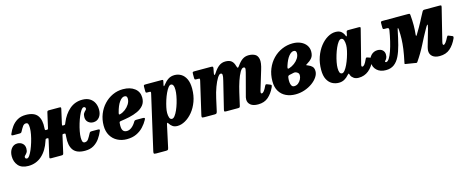

<svg xmlns="http://www.w3.org/2000/svg" viewBox="-58 -1208 5170 2128"><g transform="rotate(-15 2527.0 -144.0)"><path d="M1051.5 -383Q1051.5 -330 1024.8 -297Q998 -264 955 -264Q920.5 -264 896.2 -285.5Q872 -307 872 -344.5Q872 -373.5 882.5 -389Q893 -404.5 903.5 -413.5Q914 -422.5 914 -432Q914 -440.5 909.2 -446.8Q904.5 -453 892.5 -453Q879 -453 863.2 -430.5Q847.5 -408 832 -371.2Q816.5 -334.5 803.5 -291.5Q790.5 -248.5 782.8 -207.2Q775 -166 775 -134.5Q775 -105 781.5 -89.5Q788 -74 806.5 -74Q832 -74 847.8 -97Q863.5 -120 882.5 -156.5Q886.5 -165 892 -169Q897.5 -173 911.5 -173H980Q995 -173 999.5 -169Q1004 -165 998.5 -152.5Q981 -110 953.8 -71Q926.5 -32 885.5 -7.2Q844.5 17.5 785 17.5Q689.5 17.5 651 -34.8Q612.5 -87 621.5 -187.5Q622.5 -202 623.2 -213.8Q624 -225.5 612.5 -225.5H599.5Q592.5 -225.5 590.2 -222.8Q588 -220 586 -211.5L543 -21Q540.5 -8.5 535.8 -4.2Q531 0 514.5 0H401Q386 0 383.2 -4.5Q380.5 -9 383.5 -22.5L424.5 -202.5Q427 -215.5 426.5 -220Q426 -224.5 418 -224.5H407Q397 -224.5 394.5 -219.2Q392 -214 388.5 -202.5Q355 -98 289.8 -40.2Q224.5 17.5 135 17.5Q57.5 17.5 20 -26Q-17.5 -69.5 -17.5 -133Q-17.5 -186 9.2 -220.8Q36 -255.5 78.5 -255.5Q113.5 -255.5 137.8 -234Q162 -212.5 162 -175Q162 -146 151.5 -130.5Q141 -115 130.5 -106Q120 -97 120 -88Q120 -79 124.5 -72.8Q129 -66.5 141.5 -66.5Q155 -66.5 170.8 -89Q186.5 -111.5 202 -148.2Q217.5 -185 230.5 -227.8Q243.5 -270.5 251.2 -312Q259 -353.5 259 -384.5Q259 -416 253 -431Q247 -446 228.5 -446Q206.5 -446 191.8 -425.5Q177 -405 159.5 -371.5Q155.5 -363 149.8 -359Q144 -355 130.5 -355H62Q47 -355 42.5 -358.8Q38 -362.5 43 -375Q60 -416 86.8 -453Q113.5 -490 153.5 -513.5Q193.5 -537 250 -537Q346 -537 383.8 -486Q421.5 -435 414 -341Q411.5 -317 423 -317H435Q443 -317 446.2 -319.5Q449.5 -322 451.5 -331L490.5 -503Q493 -513.5 497.5 -516.8Q502 -520 514.5 -520H630Q645.5 -520 648.8 -516.2Q652 -512.5 649.5 -500L612.5 -336.5Q610 -325 610.5 -321Q611 -317 621.5 -317H633Q643 -317 646.2 -324.2Q649.5 -331.5 654.5 -343.5Q689.5 -430 751.8 -483.8Q814 -537.5 899 -537.5Q950.5 -537.5 984.2 -516.5Q1018 -495.5 1034.8 -460.5Q1051.5 -425.5 1051.5 -383Z M1054.5 -197.5Q1054.5 -268 1079 -329.2Q1103.5 -390.5 1146.5 -436.2Q1189.5 -482 1245.2 -507.8Q1301 -533.5 1364 -533.5Q1447.5 -533.5 1498 -494.2Q1548.5 -455 1548.5 -387.5Q1548.5 -335.5 1521 -301.8Q1493.5 -268 1448.8 -247.5Q1404 -227 1351.8 -215.8Q1299.5 -204.5 1250 -198Q1240 -196 1237 -191.8Q1234 -187.5 1233.5 -175Q1229 -119.5 1243 -96.8Q1257 -74 1289 -74Q1317.5 -74 1344.8 -95.2Q1372 -116.5 1393 -152.5Q1397.5 -160.5 1403.2 -164Q1409 -167.5 1423 -167.5H1492Q1512 -167.5 1516 -162.5Q1520 -157.5 1512 -142.5Q1490 -102 1456.5 -66.2Q1423 -30.5 1376 -8.5Q1329 13.5 1266.5 13.5Q1207 13.5 1158.8 -11.5Q1110.5 -36.5 1082.5 -83.8Q1054.5 -131 1054.5 -197.5ZM1264 -273.5Q1296 -282 1325 -304.2Q1354 -326.5 1372.5 -356.5Q1391 -386.5 1391 -417.5Q1391.5 -432 1385 -442.2Q1378.5 -452.5 1360 -452.5Q1331 -452.5 1301.8 -412.2Q1272.5 -372 1253 -295Q1249.5 -281 1251 -275.8Q1252.5 -270.5 1264 -273.5Z M1621.5 -520H1803.5Q1816.5 -520 1820 -517.2Q1823.5 -514.5 1821 -502L1813.5 -468.5Q1809.5 -451.5 1812.2 -448Q1815 -444.5 1828.5 -462.5Q1853.5 -495.5 1884.5 -516Q1915.5 -536.5 1957.5 -536.5Q1998.5 -536.5 2032.8 -515.8Q2067 -495 2087.8 -452Q2108.5 -409 2108.5 -341.5Q2108.5 -261.5 2084.2 -195.5Q2060 -129.5 2020.8 -82Q1981.5 -34.5 1935.5 -8.8Q1889.5 17 1846 17Q1812.5 17 1791.2 2.5Q1770 -12 1757 -33.5Q1748.5 -47.5 1744 -45.8Q1739.5 -44 1735.5 -26.5L1681 225Q1677.5 240 1672.5 245Q1667.5 250 1650.5 250H1538Q1514.5 250 1511.5 243Q1508.5 236 1512.5 218L1655 -405Q1658 -418.5 1656.5 -423.5Q1655 -428.5 1640 -428.5H1617Q1603.5 -428.5 1601 -433Q1598.5 -437.5 1598.5 -452.5V-499Q1598.5 -513.5 1603.2 -516.8Q1608 -520 1621.5 -520ZM1770.5 -152Q1770.5 -120.5 1778.5 -97.8Q1786.5 -75 1807 -75Q1823.5 -75 1840.2 -96.8Q1857 -118.5 1872.5 -153.5Q1888 -188.5 1900 -229Q1912 -269.5 1919 -308Q1926 -346.5 1926 -374.5Q1926.5 -445 1891.5 -445Q1877 -445 1860.5 -423.8Q1844 -402.5 1828 -368Q1812 -333.5 1799.2 -293.5Q1786.5 -253.5 1778.5 -216Q1770.5 -178.5 1770.5 -152Z M2181 -520H2367.5Q2384 -520 2390.8 -516.8Q2397.5 -513.5 2395 -498L2384.5 -444Q2381 -425.5 2386.8 -423.2Q2392.5 -421 2405 -441.5Q2434 -487.5 2466.5 -512Q2499 -536.5 2540.5 -536.5Q2586 -536.5 2610 -516.8Q2634 -497 2644 -458Q2651 -434.5 2657 -433.8Q2663 -433 2676 -451.5Q2706 -495 2736.8 -515.8Q2767.5 -536.5 2807.5 -536.5Q2848.5 -536.5 2878.5 -520.8Q2908.5 -505 2916.8 -462.8Q2925 -420.5 2900 -341L2835.5 -128Q2830.5 -112 2830.5 -103Q2830.5 -90 2841.5 -90Q2865.5 -90 2897.5 -160Q2904 -172 2908 -174.2Q2912 -176.5 2924.5 -172L2951 -161.5Q2967.5 -155.5 2969.2 -150Q2971 -144.5 2963 -125.5Q2933.5 -62 2888.2 -22.2Q2843 17.5 2771 17.5Q2713.5 17.5 2684.5 -6.8Q2655.5 -31 2655.5 -68.5Q2655.5 -80.5 2658 -93.2Q2660.5 -106 2664 -116L2717 -315.5Q2731.5 -367.5 2735.5 -393.5Q2739.5 -419.5 2718 -419.5Q2698.5 -419.5 2677.5 -383.5Q2656.5 -347.5 2637 -289.5Q2617.5 -231.5 2602.5 -166L2569.5 -21Q2567 -9.5 2562.8 -4.8Q2558.5 0 2544.5 0H2409Q2389.5 0 2387 -5.2Q2384.5 -10.5 2388.5 -27L2464 -336Q2476 -383 2474.2 -401.2Q2472.5 -419.5 2455.5 -419.5Q2439 -419.5 2417 -384.2Q2395 -349 2373.8 -291.8Q2352.5 -234.5 2338 -168.5L2306 -24.5Q2302.5 -11.5 2297.5 -5.8Q2292.5 0 2276 0H2158.5Q2133.5 0 2130 -6.2Q2126.5 -12.5 2131 -31.5L2216.5 -401Q2220.5 -418 2218.8 -423.2Q2217 -428.5 2199 -428.5H2183.5Q2168 -428.5 2163.5 -432Q2159 -435.5 2159 -453V-495Q2159 -510.5 2162.2 -515.2Q2165.5 -520 2181 -520Z M2988.5 -188Q2988.5 -266 3014.8 -330Q3041 -394 3086.2 -440.5Q3131.5 -487 3190 -512.2Q3248.5 -537.5 3313 -537.5Q3365.5 -537.5 3405.5 -519Q3445.5 -500.5 3467.5 -468.8Q3489.5 -437 3489.5 -397Q3489.5 -349.5 3467.2 -323Q3445 -296.5 3408.5 -275.5Q3394.5 -267.5 3396 -265.2Q3397.5 -263 3417.5 -255.5Q3445.5 -245 3462.2 -226.8Q3479 -208.5 3479 -173.5Q3479 -141 3456.5 -107.2Q3434 -73.5 3395 -45.2Q3356 -17 3305.8 0.2Q3255.5 17.5 3200.5 17.5Q3141 17.5 3093 -5Q3045 -27.5 3016.8 -73Q2988.5 -118.5 2988.5 -188ZM3207 -281Q3239.5 -291.5 3268 -312.8Q3296.5 -334 3314.2 -362Q3332 -390 3332 -420.5Q3332 -435 3325 -443.8Q3318 -452.5 3302.5 -452.5Q3274.5 -452.5 3245.2 -416.5Q3216 -380.5 3193.5 -310Q3187 -290.5 3189.2 -283Q3191.5 -275.5 3207 -281ZM3237.5 -218.5Q3225.5 -215.5 3213.2 -213Q3201 -210.5 3191 -208.5Q3178 -205.5 3174 -198.5Q3170 -191.5 3168.5 -173Q3166 -151.5 3168.2 -128.5Q3170.5 -105.5 3180 -89.8Q3189.5 -74 3209 -74Q3235.5 -74 3255.8 -90Q3276 -106 3287.8 -129.8Q3299.5 -153.5 3299.5 -176.5Q3299.5 -193 3290.5 -202Q3281.5 -211 3267.5 -217Q3254 -223 3237.5 -218.5Z M4116 -128Q4088.5 -59 4039.2 -19Q3990 21 3924 21Q3890.5 21 3868.5 6Q3846.5 -9 3837.5 -30Q3835.5 -36 3834.2 -39.5Q3833 -43 3832 -46.5Q3828 -54 3824 -52Q3820 -50 3811 -39.5Q3790.5 -14.5 3762 1.5Q3733.5 17.5 3697.5 17.5Q3656 17.5 3621 -1.5Q3586 -20.5 3564.5 -61.8Q3543 -103 3543 -170Q3543 -250.5 3566.5 -317.5Q3590 -384.5 3628.2 -433.5Q3666.5 -482.5 3712.5 -509.5Q3758.5 -536.5 3803.5 -536.5Q3847 -536.5 3869.8 -516.5Q3892.5 -496.5 3902 -470.5Q3906 -458.5 3910.8 -457.5Q3915.5 -456.5 3920 -476.5L3925.5 -505Q3927.5 -513 3931.2 -516.5Q3935 -520 3947 -520H4066Q4083 -520 4085.5 -515.8Q4088 -511.5 4084.5 -498L3989 -122Q3987.5 -117.5 3986.2 -110.8Q3985 -104 3985 -100.5Q3985 -88 3996 -88Q4007.5 -88 4020.8 -104.8Q4034 -121.5 4050.5 -158.5Q4056 -171 4060 -173Q4064 -175 4078 -170.5L4108 -160Q4119.5 -155.5 4121.2 -149.8Q4123 -144 4116 -128ZM3882.5 -366Q3882.5 -397.5 3874.2 -421.8Q3866 -446 3845.5 -446Q3829 -446 3812 -423.8Q3795 -401.5 3779.2 -366Q3763.5 -330.5 3751 -289.5Q3738.5 -248.5 3731.2 -210Q3724 -171.5 3724 -144Q3724 -109.5 3731.8 -92Q3739.5 -74.5 3758.5 -74.5Q3773.5 -74.5 3790.5 -95.8Q3807.5 -117 3823.8 -151.5Q3840 -186 3853.2 -225.8Q3866.5 -265.5 3874.5 -302.5Q3882.5 -339.5 3882.5 -366Z M5012.5 -495 4921.5 -127.5Q4920 -122.5 4918.8 -113.8Q4917.5 -105 4917.5 -101.5Q4917.5 -88 4927 -88Q4948.5 -88 4984 -160.5Q4988.5 -170 4992.5 -173.2Q4996.5 -176.5 5005 -173L5046 -156.5Q5060 -151.5 5051 -129.5Q5019.5 -60 4972.8 -19.5Q4926 21 4853.5 21Q4800.5 21 4771.5 -3.2Q4742.5 -27.5 4742.5 -68.5Q4742.5 -74 4744.5 -87.5Q4746.5 -101 4749.5 -111.5L4806 -309.5Q4818.5 -356 4809.8 -351Q4801 -346 4783 -312.5Q4740 -236 4696.5 -149.5Q4653 -63 4595 21Q4590 28.5 4581.2 27.2Q4572.5 26 4564.5 24L4459 7Q4453.5 5.5 4453.5 1.5Q4453.5 -2.5 4455.5 -10.5Q4474 -95.5 4482.5 -158Q4491 -220.5 4492.5 -271.5Q4494 -322.5 4491 -373.5Q4489.5 -397.5 4485.5 -399Q4481.5 -400.5 4476.5 -376.5Q4458.5 -288 4439.8 -215.8Q4421 -143.5 4395.5 -91.2Q4370 -39 4332 -10.8Q4294 17.5 4237.5 17.5Q4173 17.5 4134.8 -17.8Q4096.5 -53 4096.5 -107.5Q4096.5 -157 4127.2 -189Q4158 -221 4202.5 -221Q4239 -221 4260 -201.2Q4281 -181.5 4281 -150Q4281 -124.5 4273.5 -110Q4266 -95.5 4258.5 -88.2Q4251 -81 4251 -77.5Q4251 -72.5 4254.8 -70.2Q4258.5 -68 4262 -68Q4280 -68 4298 -96.2Q4316 -124.5 4332.8 -172.2Q4349.5 -220 4363.5 -278.8Q4377.5 -337.5 4387.5 -399Q4390 -415.5 4385.5 -422Q4381 -428.5 4365 -428.5H4341.5Q4325.5 -428.5 4322.2 -433Q4319 -437.5 4319 -453.5V-500Q4319 -514.5 4324.8 -517.2Q4330.5 -520 4344 -520H4628.5Q4646 -520 4650.8 -517.8Q4655.5 -515.5 4656.5 -500Q4662 -436.5 4661.8 -383.5Q4661.5 -330.5 4655.5 -275.5Q4654.5 -267 4657.5 -263.8Q4660.5 -260.5 4666 -269.5Q4692.5 -313 4710.2 -344.2Q4728 -375.5 4741.2 -400.5Q4754.5 -425.5 4767 -450Q4779.5 -474.5 4796 -504Q4804.5 -520 4819 -520H4991Q5010.5 -520 5013.5 -516Q5016.5 -512 5012.5 -495Z"/></g></svg>

Font: Besley* Narrow Heavy
Style: Italic
Weight: 800
Width: 4
Italic angle: -13°
Designer: Owen Earl
Foundry: indestructible type*
Version: Version 3.000; ttfautohint (v1.8.3)